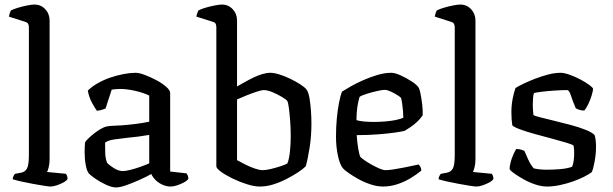

<svg xmlns="http://www.w3.org/2000/svg" viewBox="-20 -820 2693 844"><path d="M203 0Q195 0 173 -3.5Q151 -7 123.5 -12Q96 -17 72 -22.5Q48 -28 36 -32Q36 -40 39.5 -46.5Q43 -53 46 -56L73 -61Q90 -64 98.5 -79Q107 -94 107 -139V-700Q107 -708 104 -714.5Q101 -721 91 -724L19 -747Q21 -757 23.5 -764Q26 -771 28 -774Q39 -780 59 -786Q79 -792 99.5 -796Q120 -800 131 -800Q160 -800 179 -779.5Q198 -759 198 -730V-120Q198 -99 194 -84.5Q190 -70 187 -64L270 -56Q272 -53 274.5 -47.5Q277 -42 277 -33Q272 -25 258 -17.5Q244 -10 228.5 -5Q213 0 203 0Z M490 4Q472 4 446 -8Q420 -20 398.5 -35Q377 -50 370 -58Q362 -68 357 -94Q352 -120 352 -151Q352 -163 352.5 -173.5Q353 -184 354 -194Q356 -199 366.5 -209.5Q377 -220 392 -232Q407 -244 422.5 -253Q438 -262 449 -264Q457 -266 474.5 -267Q492 -268 514 -269Q528 -270 543.5 -271.5Q559 -273 575 -275Q591 -277 606.5 -279.5Q622 -282 636 -285V-400Q609 -413 573 -421Q537 -429 508 -429Q498 -429 488.5 -428Q479 -427 471 -426L444 -343Q440 -342 431.5 -338.5Q423 -335 406 -333Q397 -345 384 -369Q371 -393 366 -422Q386 -441 412 -455.5Q438 -470 466.5 -479.5Q495 -489 523.5 -494.5Q552 -500 576 -500Q592 -500 617 -490.5Q642 -481 667.5 -467.5Q693 -454 710.5 -438.5Q728 -423 728 -412V-66L800 -58Q802 -55 805 -49Q808 -43 808 -34Q802 -25 787.5 -17.5Q773 -10 757.5 -5Q742 0 730 0Q713 0 695.5 -7.5Q678 -15 665 -27.5Q652 -40 645 -55Q622 -42 591.5 -28.5Q561 -15 534 -5.5Q507 4 490 4ZM520 -68Q532 -68 554 -73.5Q576 -79 599.5 -87.5Q623 -96 636 -102V-227Q613 -223 587 -219.5Q561 -216 537 -214Q509 -211 482 -207Q455 -203 442 -193Q442 -175 442.5 -149Q443 -123 451 -104Q460 -94 480.5 -81Q501 -68 520 -68Z M1122 0Q1098 0 1066 -10Q1034 -20 1003 -35Q972 -50 951.5 -65Q931 -80 931 -89V-700Q931 -708 928.5 -714.5Q926 -721 916 -724L843 -747Q845 -757 848 -764Q851 -771 852 -774Q863 -780 883 -786Q903 -792 924 -796Q945 -800 955 -800Q984 -800 1003 -779.5Q1022 -759 1022 -730V-440Q1040 -450 1058.5 -460.5Q1077 -471 1096 -480Q1115 -489 1133.5 -494.5Q1152 -500 1168 -500Q1185 -500 1209 -492.5Q1233 -485 1257.5 -473Q1282 -461 1301 -448.5Q1320 -436 1327 -427Q1336 -415 1340.5 -388.5Q1345 -362 1347 -332Q1349 -302 1349 -277Q1349 -222 1341 -171Q1333 -120 1324 -89Q1312 -77 1290 -62.5Q1268 -48 1240 -33.5Q1212 -19 1182 -9.5Q1152 0 1122 0ZM1135 -72Q1149 -72 1172 -77.5Q1195 -83 1215.5 -90Q1236 -97 1243 -101Q1251 -120 1254.5 -153.5Q1258 -187 1258 -221Q1258 -256 1255.5 -288.5Q1253 -321 1250 -344.5Q1247 -368 1243 -376Q1239 -382 1220 -393.5Q1201 -405 1178.5 -414.5Q1156 -424 1139 -424Q1130 -424 1108.5 -417Q1087 -410 1063.5 -400.5Q1040 -391 1022 -383V-116Q1038 -107 1059 -96.5Q1080 -86 1100.5 -79Q1121 -72 1135 -72Z M1664 0Q1637 0 1607.5 -10Q1578 -20 1552.5 -34.5Q1527 -49 1509 -62Q1491 -75 1486 -82Q1473 -99 1465 -137.5Q1457 -176 1457 -220Q1457 -261 1460.5 -298.5Q1464 -336 1470 -367Q1476 -398 1483 -417Q1497 -426 1521.5 -440Q1546 -454 1576.5 -467.5Q1607 -481 1639 -490.5Q1671 -500 1700 -500Q1716 -500 1740.5 -489Q1765 -478 1787.5 -463.5Q1810 -449 1818 -438Q1824 -431 1828.5 -408.5Q1833 -386 1836 -360Q1839 -334 1838 -313Q1828 -298 1813.5 -284.5Q1799 -271 1784 -261Q1769 -251 1759 -245Q1749 -242 1718 -237.5Q1687 -233 1643 -229.5Q1599 -226 1548 -226Q1550 -194 1555 -165Q1560 -136 1565 -129Q1569 -125 1582.5 -115.5Q1596 -106 1613 -96.5Q1630 -87 1647 -79.5Q1664 -72 1675 -72Q1687 -72 1707.5 -75Q1728 -78 1750.5 -82.5Q1773 -87 1792 -91Q1811 -95 1820 -97Q1824 -93 1828 -86.5Q1832 -80 1832 -70Q1813 -54 1786 -37.5Q1759 -21 1727.5 -10.5Q1696 0 1664 0ZM1621 -284Q1646 -284 1672 -286Q1698 -288 1720 -292.5Q1742 -297 1753 -303Q1753 -315 1751.5 -333Q1750 -351 1747.5 -367Q1745 -383 1743 -389Q1741 -393 1727.5 -401.5Q1714 -410 1698 -417.5Q1682 -425 1671 -425Q1661 -425 1638.5 -420Q1616 -415 1593.5 -408Q1571 -401 1561 -395Q1557 -383 1553.5 -365Q1550 -347 1548.5 -327.5Q1547 -308 1547 -292Q1558 -288 1579.5 -286Q1601 -284 1621 -284Z M2075 0Q2067 0 2045 -3.5Q2023 -7 1995.5 -12Q1968 -17 1944 -22.5Q1920 -28 1908 -32Q1908 -40 1911.5 -46.5Q1915 -53 1918 -56L1945 -61Q1962 -64 1970.5 -79Q1979 -94 1979 -139V-700Q1979 -708 1976 -714.5Q1973 -721 1963 -724L1891 -747Q1893 -757 1895.5 -764Q1898 -771 1900 -774Q1911 -780 1931 -786Q1951 -792 1971.5 -796Q1992 -800 2003 -800Q2032 -800 2051 -779.5Q2070 -759 2070 -730V-120Q2070 -99 2066 -84.5Q2062 -70 2059 -64L2142 -56Q2144 -53 2146.5 -47.5Q2149 -42 2149 -33Q2144 -25 2130 -17.5Q2116 -10 2100.5 -5Q2085 0 2075 0Z M2385 0Q2360 0 2332 -9.5Q2304 -19 2279.5 -33Q2255 -47 2238.5 -59Q2222 -71 2220 -77Q2221 -99 2230 -124Q2239 -149 2249 -165Q2262 -165 2271.5 -162Q2281 -159 2285 -157Q2291 -142 2302 -118.5Q2313 -95 2326 -80Q2338 -77 2353 -75.5Q2368 -74 2384 -74Q2412 -74 2442.5 -76.5Q2473 -79 2495 -87Q2499 -95 2501.5 -112Q2504 -129 2504 -145Q2504 -153 2503.5 -162.5Q2503 -172 2501 -180Q2498 -184 2472 -192Q2446 -200 2408.5 -210Q2371 -220 2332.5 -230.5Q2294 -241 2266 -251.5Q2238 -262 2232 -269Q2230 -281 2229 -295.5Q2228 -310 2228 -327Q2228 -357 2233.5 -385.5Q2239 -414 2246 -433Q2258 -441 2281 -452Q2304 -463 2332.5 -474Q2361 -485 2390 -492.5Q2419 -500 2444 -500Q2460 -500 2484 -491.5Q2508 -483 2531.5 -470.5Q2555 -458 2570.5 -446.5Q2586 -435 2587 -430Q2587 -421 2581 -401Q2575 -381 2565.5 -361.5Q2556 -342 2548 -334Q2536 -334 2526 -337.5Q2516 -341 2511 -344Q2497 -377 2489.5 -400.5Q2482 -424 2473 -424Q2450 -424 2419.5 -422Q2389 -420 2364 -417Q2339 -414 2327 -411Q2324 -401 2323 -386.5Q2322 -372 2322 -359Q2322 -346 2323 -334Q2324 -322 2325 -314Q2329 -311 2354 -304.5Q2379 -298 2414.5 -289.5Q2450 -281 2487.5 -271Q2525 -261 2554 -249.5Q2583 -238 2594 -226Q2597 -216 2598.5 -202.5Q2600 -189 2600 -175Q2600 -142 2593.5 -108Q2587 -74 2581 -63Q2569 -54 2547.5 -43Q2526 -32 2499 -22.5Q2472 -13 2442 -6.5Q2412 0 2385 0Z"/></svg>

Font: Texturina 12pt
Style: Regular
Weight: 400
Designer: Guillermo Torres Carreño
Foundry: Omnibus-Type
Version: Version 1.002